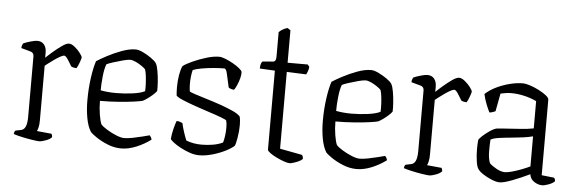

<svg xmlns="http://www.w3.org/2000/svg" viewBox="-46 -815 2888 961"><g transform="rotate(5 1398.0 -334.5)"><path d="M174 0Q165 0 139 -4Q113 -8 86 -14Q59 -20 45 -25Q45 -31 47 -36Q49 -41 52 -43L77 -48Q93 -50 101 -66.5Q109 -83 109 -118V-421Q109 -439 92 -444L45 -457Q45 -465 47.5 -471.5Q50 -478 52 -481Q65 -487 87.5 -493.5Q110 -500 121 -500Q144 -500 156 -485Q168 -470 168 -446V-419Q180 -431 202 -450Q224 -469 246 -484.5Q268 -500 281 -500Q294 -500 310.5 -486.5Q327 -473 338.5 -457.5Q350 -442 350 -436Q349 -429 343 -412Q337 -395 329 -381Q320 -381 312.5 -383Q305 -385 302 -387Q294 -401 282 -419.5Q270 -438 262 -438Q256 -438 243 -431Q230 -424 215 -413.5Q200 -403 187 -393Q174 -383 169 -379V-105Q169 -83 165.5 -69Q162 -55 159 -50L232 -43Q234 -41 235.5 -36.5Q237 -32 237 -26Q229 -16 208 -8Q187 0 174 0Z M586 0Q551 0 517 -14Q483 -28 458.5 -45Q434 -62 428 -70Q412 -96 404.5 -137.5Q397 -179 397 -225Q397 -285 404.5 -338Q412 -391 423 -424Q441 -436 475 -454Q509 -472 547 -486Q585 -500 616 -500Q631 -500 653 -489.5Q675 -479 695 -465Q715 -451 722 -440Q729 -428 733.5 -402Q738 -376 740 -348Q742 -320 741 -302Q733 -291 719.5 -279.5Q706 -268 693 -259Q680 -250 673 -247Q663 -244 631.5 -239.5Q600 -235 554.5 -231.5Q509 -228 460 -228Q460 -192 465.5 -159Q471 -126 478 -111Q488 -100 510 -86.5Q532 -73 556.5 -63Q581 -53 597 -53Q614 -53 639.5 -58Q665 -63 688.5 -69Q712 -75 723 -78Q726 -75 729.5 -69.5Q733 -64 734 -57Q702 -33 662.5 -16.5Q623 0 586 0ZM536 -274Q577 -274 618.5 -279.5Q660 -285 681 -296Q682 -312 681 -333.5Q680 -355 677.5 -374.5Q675 -394 671 -405Q667 -410 653 -420Q639 -430 622 -438Q605 -446 593 -446Q581 -446 556.5 -439.5Q532 -433 508.5 -425.5Q485 -418 476 -413Q467 -390 463 -350.5Q459 -311 459 -281Q473 -278 494 -276Q515 -274 536 -274Z M978 0Q955 0 930.5 -8.5Q906 -17 883.5 -29Q861 -41 846.5 -52.5Q832 -64 830 -69Q832 -93 838.5 -119.5Q845 -146 851 -161Q862 -161 869.5 -158Q877 -155 881 -153Q884 -137 892 -112Q900 -87 908 -68Q943 -54 986 -54Q1013 -54 1041 -58.5Q1069 -63 1092 -74Q1096 -86 1099 -107Q1102 -128 1102 -149Q1102 -172 1098 -185Q1096 -189 1071 -198.5Q1046 -208 1010 -219.5Q974 -231 937 -244Q900 -257 873 -268.5Q846 -280 840 -288Q838 -309 838 -329Q838 -362 843 -391Q848 -420 856 -437Q871 -449 903 -463.5Q935 -478 971 -489Q1007 -500 1035 -500Q1048 -500 1067 -492.5Q1086 -485 1105.5 -474Q1125 -463 1138.5 -452Q1152 -441 1153 -435Q1155 -422 1150 -403Q1145 -384 1137.5 -367Q1130 -350 1124 -342Q1115 -342 1107 -345Q1099 -348 1096 -351Q1087 -388 1081.5 -416Q1076 -444 1066 -444Q1044 -444 1013.5 -441.5Q983 -439 954 -434Q925 -429 909 -422Q905 -407 903 -389Q901 -371 901 -353Q901 -332 904 -314Q907 -311 931 -303Q955 -295 990 -284.5Q1025 -274 1061 -261.5Q1097 -249 1125.5 -236Q1154 -223 1164 -210Q1168 -194 1168 -169Q1168 -138 1162.5 -105.5Q1157 -73 1152 -63Q1137 -49 1108 -34.5Q1079 -20 1044 -10Q1009 0 978 0Z M1432 0Q1422 0 1403.5 -6.5Q1385 -13 1365.5 -22.5Q1346 -32 1332.5 -42Q1319 -52 1319 -58V-455L1243 -459Q1243 -475 1246.5 -484Q1250 -493 1253 -495L1301 -499Q1313 -499 1317 -505.5Q1321 -512 1321 -525V-649Q1328 -656 1340.5 -663.5Q1353 -671 1364 -673L1379 -663V-500H1480L1489 -489Q1488 -477 1484 -466Q1480 -455 1477 -450L1379 -454V-68L1490 -47Q1497 -41 1497 -27Q1488 -17 1465.5 -8.5Q1443 0 1432 0Z M1769 0Q1734 0 1700 -14Q1666 -28 1641.5 -45Q1617 -62 1611 -70Q1595 -96 1587.5 -137.5Q1580 -179 1580 -225Q1580 -285 1587.5 -338Q1595 -391 1606 -424Q1624 -436 1658 -454Q1692 -472 1730 -486Q1768 -500 1799 -500Q1814 -500 1836 -489.5Q1858 -479 1878 -465Q1898 -451 1905 -440Q1912 -428 1916.5 -402Q1921 -376 1923 -348Q1925 -320 1924 -302Q1916 -291 1902.5 -279.5Q1889 -268 1876 -259Q1863 -250 1856 -247Q1846 -244 1814.5 -239.5Q1783 -235 1737.5 -231.5Q1692 -228 1643 -228Q1643 -192 1648.5 -159Q1654 -126 1661 -111Q1671 -100 1693 -86.5Q1715 -73 1739.5 -63Q1764 -53 1780 -53Q1797 -53 1822.5 -58Q1848 -63 1871.5 -69Q1895 -75 1906 -78Q1909 -75 1912.5 -69.5Q1916 -64 1917 -57Q1885 -33 1845.5 -16.5Q1806 0 1769 0ZM1719 -274Q1760 -274 1801.5 -279.5Q1843 -285 1864 -296Q1865 -312 1864 -333.5Q1863 -355 1860.5 -374.5Q1858 -394 1854 -405Q1850 -410 1836 -420Q1822 -430 1805 -438Q1788 -446 1776 -446Q1764 -446 1739.5 -439.5Q1715 -433 1691.5 -425.5Q1668 -418 1659 -413Q1650 -390 1646 -350.5Q1642 -311 1642 -281Q1656 -278 1677 -276Q1698 -274 1719 -274Z M2134 0Q2125 0 2099 -4Q2073 -8 2046 -14Q2019 -20 2005 -25Q2005 -31 2007 -36Q2009 -41 2012 -43L2037 -48Q2053 -50 2061 -66.5Q2069 -83 2069 -118V-421Q2069 -439 2052 -444L2005 -457Q2005 -465 2007.5 -471.5Q2010 -478 2012 -481Q2025 -487 2047.5 -493.5Q2070 -500 2081 -500Q2104 -500 2116 -485Q2128 -470 2128 -446V-419Q2140 -431 2162 -450Q2184 -469 2206 -484.5Q2228 -500 2241 -500Q2254 -500 2270.5 -486.5Q2287 -473 2298.5 -457.5Q2310 -442 2310 -436Q2309 -429 2303 -412Q2297 -395 2289 -381Q2280 -381 2272.5 -383Q2265 -385 2262 -387Q2254 -401 2242 -419.5Q2230 -438 2222 -438Q2216 -438 2203 -431Q2190 -424 2175 -413.5Q2160 -403 2147 -393Q2134 -383 2129 -379V-105Q2129 -83 2125.5 -69Q2122 -55 2119 -50L2192 -43Q2194 -41 2195.5 -36.5Q2197 -32 2197 -26Q2189 -16 2168 -8Q2147 0 2134 0Z M2488 4Q2472 4 2448.5 -5.5Q2425 -15 2405 -28Q2385 -41 2378 -52Q2370 -61 2365.5 -90Q2361 -119 2361 -152Q2361 -164 2361.5 -175Q2362 -186 2363 -196Q2363 -202 2379 -217Q2395 -232 2415.5 -246Q2436 -260 2450 -263Q2458 -264 2476.5 -265.5Q2495 -267 2514 -268Q2541 -270 2572.5 -272Q2604 -274 2635 -280V-417Q2603 -432 2570 -439Q2537 -446 2509 -446Q2494 -446 2480.5 -444Q2467 -442 2454 -439L2437 -349Q2433 -347 2425 -344Q2417 -341 2407 -340Q2400 -353 2390 -378Q2380 -403 2374 -430Q2398 -452 2430.5 -467.5Q2463 -483 2497.5 -491.5Q2532 -500 2562 -500Q2575 -500 2597 -493Q2619 -486 2641.5 -474.5Q2664 -463 2679.5 -451Q2695 -439 2695 -429V-50L2758 -43Q2760 -41 2762 -36.5Q2764 -32 2764 -26Q2756 -16 2735 -8Q2714 0 2701 0Q2681 0 2661 -13Q2641 -26 2638 -50Q2595 -29 2551.5 -12.5Q2508 4 2488 4ZM2510 -49Q2523 -49 2546.5 -55.5Q2570 -62 2594.5 -71.5Q2619 -81 2635 -89V-240Q2612 -234 2585 -230.5Q2558 -227 2526 -224Q2493 -221 2465 -217Q2437 -213 2424 -205Q2422 -175 2422.5 -142Q2423 -109 2432 -87Q2445 -74 2468 -61.5Q2491 -49 2510 -49Z"/></g></svg>

Font: Texturina 72pt ExtraLight
Style: Regular
Weight: 200
Designer: Guillermo Torres Carreño
Foundry: Omnibus-Type
Version: Version 1.002; ttfautohint (v1.8.3)